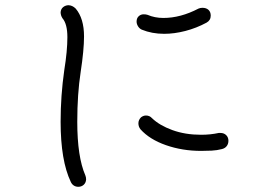

<svg xmlns="http://www.w3.org/2000/svg" viewBox="-20 -712 1040 738"><path d="M252 -13Q213 -95 213 -244Q213 -344 227 -442Q239 -516 239 -569Q239 -620 220 -642Q213 -653 213 -665Q214 -677 222 -684Q230 -691 242 -692Q258 -692 271 -679Q303 -641 303 -572Q303 -520 290 -435Q277 -350 277 -244Q277 -109 308 -38Q311 -31 311 -22Q310 -9 301.5 -1.5Q293 6 281 6Q271 6 263.5 1Q256 -4 252 -13ZM525 -598Q516 -602 510.5 -611Q505 -620 505 -629Q505 -642 513 -649.5Q521 -657 532 -657Q541 -657 547 -655Q575 -643 608 -643Q674 -643 743 -679Q750 -682 758 -682Q773 -682 781.5 -674Q790 -666 790 -652Q790 -634 774 -625Q735 -604 692.5 -593Q650 -582 611 -582Q564 -582 525 -598ZM520 -215Q512 -225 512 -238Q512 -251 522 -261Q531 -268 541 -268Q555 -268 564 -258Q593 -230 642.5 -212Q692 -194 753 -194Q789 -194 821 -201H827Q841 -201 849.5 -192.5Q858 -184 858 -171Q858 -159 851.5 -150.5Q845 -142 833 -139Q814 -134 793.5 -133Q773 -132 753 -132Q681 -132 618 -154Q555 -176 520 -215Z"/></svg>

Font: Tsukimi Rounded
Style: Regular
Weight: 400
Designer: Takashi Funayama
Foundry: Takashi Funayama
Version: Version 1.032; ttfautohint (v1.8.3)